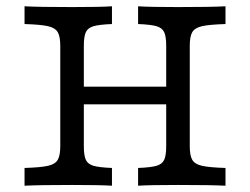

<svg xmlns="http://www.w3.org/2000/svg" viewBox="-20 -591 796 611"><path d="M508.9 -125.8V-445.2Q508.9 -475 502.4 -488.7Q496 -502.4 477.8 -507.7Q459.7 -512.9 419.4 -514.5V-571Q457.3 -568.5 546 -568.5Q653.2 -568.5 697.6 -571V-514.5Q646 -512.9 623 -507.7Q600 -502.4 591.9 -488.7Q583.9 -475 583.9 -445.2V-125.8Q583.9 -96 591.9 -82.3Q600 -68.5 623 -63.3Q646 -58.1 697.6 -56.5V0Q653.2 -2.4 546 -2.4Q457.3 -2.4 419.4 0V-56.5Q459.7 -58.1 477.8 -63.3Q496 -68.5 502.4 -82.3Q508.9 -96 508.9 -125.8ZM171.8 -125.8V-445.2Q171.8 -475 163.7 -488.7Q155.6 -502.4 132.7 -507.7Q109.7 -512.9 58.1 -514.5V-571Q103.2 -568.5 209.7 -568.5Q299.2 -568.5 336.3 -571V-514.5Q296 -512.9 277.8 -507.7Q259.7 -502.4 253.2 -488.7Q246.8 -475 246.8 -445.2V-125.8Q246.8 -96 253.2 -82.3Q259.7 -68.5 277.8 -63.3Q296 -58.1 336.3 -56.5V0Q299.2 -2.4 209.7 -2.4Q103.2 -2.4 58.1 0V-56.5Q109.7 -58.1 132.7 -63.3Q155.6 -68.5 163.7 -82.3Q171.8 -96 171.8 -125.8ZM218.5 -315.3H537.1V-258.9H218.5Z"/></svg>

Font: Playfair Micro SmCond SmLight
Style: Regular
Weight: 360
Width: 4
Designer: Claus Eggers Sørensen
Foundry: Claus Eggers Sørensen
Version: Version 2.100;Glyphs 3.2 (3219)